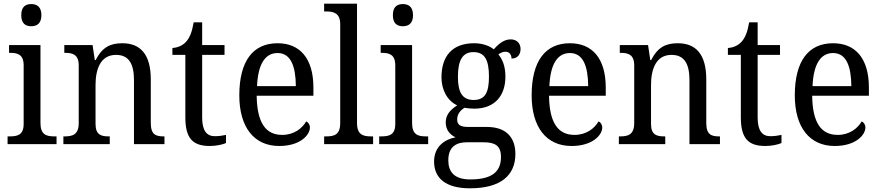

<svg xmlns="http://www.w3.org/2000/svg" viewBox="-20 -780 4768 1039"><path d="M149 -638C180 -638 204 -653 204 -698C204 -743 180 -758 149 -758C118 -758 95 -743 95 -698C95 -653 118 -638 149 -638ZM21 0H286V-42H274C231 -42 199 -51 199 -114V-536H29V-494H35C76 -494 108 -485 108 -426V-109C108 -50 75 -42 33 -42H21Z M323 0H574V-42H569C529 -42 497 -49 497 -109V-320C497 -406 524 -483 608 -483C679 -483 705 -432 705 -346V0H870V-42H865C824 -42 796 -51 796 -114V-350C796 -487 739 -546 642 -546C580 -546 534 -527 498 -455H493L481 -536H328V-494H333C373 -494 406 -485 406 -426V-114C406 -51 372 -42 331 -42H323Z M1116 10C1150 10 1186 2 1203 -6V-50C1184 -46 1166 -43 1142 -43C1099 -43 1074 -73 1074 -143V-483H1195V-536H1074V-659H1028C1019 -606 1007 -577 987 -554C967 -532 939 -522 913 -520V-483H983V-145C983 -30 1024 10 1116 10Z M1491 10C1604 10 1657 -49 1657 -90C1657 -107 1647 -119 1637 -123C1615 -85 1571 -50 1507 -50C1418 -50 1371 -115 1369 -262H1676V-306C1676 -464 1603 -546 1482 -546C1350 -546 1275 -451 1275 -264C1275 -91 1355 10 1491 10ZM1581 -314H1371C1376 -430 1413 -493 1482 -493C1554 -493 1580 -421 1581 -314Z M1734 0H1999V-42H1987C1945 -42 1912 -51 1912 -114V-760H1734V-718H1746C1785 -718 1821 -709 1821 -650V-114C1821 -51 1789 -42 1746 -42H1734Z M2160 -638C2191 -638 2215 -653 2215 -698C2215 -743 2191 -758 2160 -758C2129 -758 2106 -743 2106 -698C2106 -653 2129 -638 2160 -638ZM2032 0H2297V-42H2285C2242 -42 2210 -51 2210 -114V-536H2040V-494H2046C2087 -494 2119 -485 2119 -426V-109C2119 -50 2086 -42 2044 -42H2032Z M2523 239C2691 239 2769 168 2769 53C2769 -29 2726 -93 2615 -93H2513C2468 -93 2454 -107 2454 -134C2454 -164 2473 -184 2494 -197C2507 -194 2531 -192 2546 -192C2660 -192 2715 -265 2715 -365C2715 -423 2699 -458 2677 -486C2689 -494 2700 -500 2716 -500C2739 -500 2748 -481 2748 -463C2782 -463 2797 -487 2797 -515C2797 -543 2779 -567 2743 -567C2701 -567 2669 -532 2652 -513C2631 -531 2591 -546 2546 -546C2427 -546 2369 -476 2369 -361C2369 -294 2401 -234 2454 -210C2414 -184 2392 -157 2392 -117C2392 -74 2419 -49 2445 -37C2384 -25 2329 15 2329 94C2329 185 2393 239 2523 239ZM2543 -239C2483 -239 2458 -279 2458 -364C2458 -454 2483 -498 2542 -498C2603 -498 2626 -456 2626 -365C2626 -278 2604 -239 2543 -239ZM2525 191C2435 191 2406 147 2406 87C2406 9 2456 -10 2506 -10H2598C2658 -10 2691 8 2691 69C2691 139 2655 191 2525 191Z M3073 10C3186 10 3239 -49 3239 -90C3239 -107 3229 -119 3219 -123C3197 -85 3153 -50 3089 -50C3000 -50 2953 -115 2951 -262H3258V-306C3258 -464 3185 -546 3064 -546C2932 -546 2857 -451 2857 -264C2857 -91 2937 10 3073 10ZM3163 -314H2953C2958 -430 2995 -493 3064 -493C3136 -493 3162 -421 3163 -314Z M3329 0H3580V-42H3575C3535 -42 3503 -49 3503 -109V-320C3503 -406 3530 -483 3614 -483C3685 -483 3711 -432 3711 -346V0H3876V-42H3871C3830 -42 3802 -51 3802 -114V-350C3802 -487 3745 -546 3648 -546C3586 -546 3540 -527 3504 -455H3499L3487 -536H3334V-494H3339C3379 -494 3412 -485 3412 -426V-114C3412 -51 3378 -42 3337 -42H3329Z M4122 10C4156 10 4192 2 4209 -6V-50C4190 -46 4172 -43 4148 -43C4105 -43 4080 -73 4080 -143V-483H4201V-536H4080V-659H4034C4025 -606 4013 -577 3993 -554C3973 -532 3945 -522 3919 -520V-483H3989V-145C3989 -30 4030 10 4122 10Z M4497 10C4610 10 4663 -49 4663 -90C4663 -107 4653 -119 4643 -123C4621 -85 4577 -50 4513 -50C4424 -50 4377 -115 4375 -262H4682V-306C4682 -464 4609 -546 4488 -546C4356 -546 4281 -451 4281 -264C4281 -91 4361 10 4497 10ZM4587 -314H4377C4382 -430 4419 -493 4488 -493C4560 -493 4586 -421 4587 -314Z"/></svg>

Font: Noto Serif Bengali SemiCondensed
Style: Regular
Weight: 400
Width: 4
Designer: Juan Bruce, Universal Thirst, Indian Type Foundry and the Monotype Design Team.
Foundry: Monotype Imaging Inc.
Version: Version 2.003